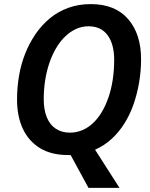

<svg xmlns="http://www.w3.org/2000/svg" viewBox="-20 -745 732 935"><path d="M324 10Q321 10 317.5 10Q314 10 311 10Q230 10 175 -23.5Q120 -57 91.5 -117.5Q63 -178 63 -260Q63 -318 72.5 -375Q82 -432 102.5 -483.5Q123 -535 153 -579Q183 -623 223 -656Q263 -689 313 -707Q363 -725 422 -725Q541 -725 604 -652Q667 -579 667 -457Q667 -399 657.5 -343.5Q648 -288 630.5 -237.5Q613 -187 586 -144Q559 -101 523.5 -68.5Q488 -36 443 -16L562 170H411ZM321 -99Q352 -99 380.5 -111Q409 -123 433 -145.5Q457 -168 476 -200Q495 -232 508.5 -271.5Q522 -311 529 -357Q536 -403 536 -454Q536 -530 504 -573.5Q472 -617 411 -617Q379 -617 350.5 -604Q322 -591 297.5 -567.5Q273 -544 253.5 -511Q234 -478 220.5 -438.5Q207 -399 200 -354.5Q193 -310 193 -262Q193 -210 208 -173.5Q223 -137 252 -118Q281 -99 321 -99Z"/></svg>

Font: Noto Sans Display SemiBold
Style: Italic
Weight: 600
Italic angle: -12°
Designer: Monotype Design Team
Foundry: Monotype Imaging Inc.
Version: Version 2.003